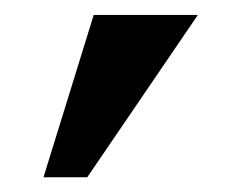

<svg xmlns="http://www.w3.org/2000/svg" viewBox="-20 -115 336 261"><path d="M107.4 -94.7H249L98.6 126H39.1Z"/></svg>

Font: Padauk Grand Pro
Style: Regular
Weight: 400
Designer: Debbi Hosken
Foundry: SIL
Version: Version 2.8.2